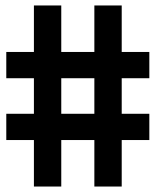

<svg xmlns="http://www.w3.org/2000/svg" viewBox="-20 -682 570 702"><path d="M526 -170V-266H425V-396H526V-492H425V-662H325V-492H204V-662H104V-492H3V-396H104V-266H3V-170H104V0H204V-170H325V0H425V-170ZM325 -266H204V-396H325Z"/></svg>

Font: TitilliumText22L
Style: 800 wt
Weight: 800
Designer: Campivisivi
Foundry: Campivisivi
Version: 1.000